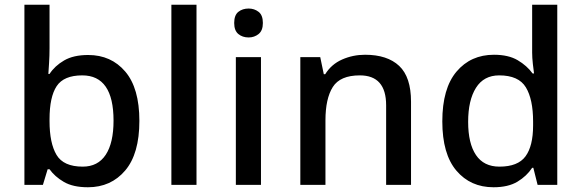

<svg xmlns="http://www.w3.org/2000/svg" viewBox="-20 -780 2454 810"><path d="M189 -577Q189 -544 187 -514Q185 -484 184 -468H189Q211 -502 250.5 -525Q290 -548 352 -548Q449 -548 508.5 -478Q568 -408 568 -270Q568 -131 508 -60.5Q448 10 351 10Q288 10 249.5 -12.5Q211 -35 189 -66H181L161 0H83V-760H189ZM327 -462Q249 -462 219 -416.5Q189 -371 189 -277V-269Q189 -176 218.5 -126.5Q248 -77 329 -77Q393 -77 426 -127Q459 -177 459 -271Q459 -462 327 -462Z M809 0H703V-760H809Z M1029 -744Q1053 -744 1071 -730Q1089 -716 1089 -683Q1089 -651 1071 -636.5Q1053 -622 1029 -622Q1003 -622 985.5 -636.5Q968 -651 968 -683Q968 -716 985.5 -730Q1003 -744 1029 -744ZM1081 -539V0H975V-539Z M1520 -549Q1614 -549 1664 -502Q1714 -455 1714 -351V0H1609V-336Q1609 -462 1498 -462Q1415 -462 1384 -413Q1353 -364 1353 -272V0H1247V-539H1331L1346 -467H1352Q1378 -509 1423.5 -529Q1469 -549 1520 -549Z M2062 10Q1965 10 1905.5 -60Q1846 -130 1846 -268Q1846 -407 1906 -478Q1966 -549 2064 -549Q2125 -549 2164 -526Q2203 -503 2227 -470H2233Q2231 -483 2228 -510Q2225 -537 2225 -558V-760H2331V0H2248L2230 -72H2225Q2202 -37 2163 -13.5Q2124 10 2062 10ZM2087 -77Q2165 -77 2197 -120.5Q2229 -164 2229 -251V-267Q2229 -361 2198.5 -411.5Q2168 -462 2086 -462Q2021 -462 1988 -409.5Q1955 -357 1955 -266Q1955 -175 1988 -126Q2021 -77 2087 -77Z"/></svg>

Font: Noto Sans Telugu Medium
Style: Regular
Weight: 500
Designer: Jelle Bosma - Monotype Design Team
Foundry: Monotype Imaging Inc.
Version: Version 2.005; ttfautohint (v1.8.4.7-5d5b)